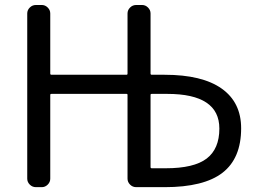

<svg xmlns="http://www.w3.org/2000/svg" viewBox="-20 -775 1040 774"><path d="M586.9 -101.6Q586.9 -96.7 591.8 -96.7H648.4Q761.7 -96.7 813 -135.7Q864.3 -174.8 864.3 -256.8Q864.3 -396.5 654.3 -396.5Q653.3 -396.5 651.4 -396.5H591.8Q586.9 -396.5 586.9 -392.6ZM494.1 -392.6Q494.1 -396.5 490.2 -396.5H187.5Q182.6 -396.5 182.6 -392.6V-54.7Q182.6 -41 172.4 -30.8Q162.1 -20.5 148.4 -20.5H125Q110.4 -20.5 100.1 -30.8Q89.8 -41 89.8 -54.7V-720.7Q89.8 -734.4 100.1 -744.6Q110.4 -754.9 125 -754.9H148.4Q162.1 -754.9 172.4 -744.6Q182.6 -734.4 182.6 -720.7V-478.5Q182.6 -473.6 187.5 -473.6H490.2Q494.1 -473.6 494.1 -478.5V-720.7Q494.1 -734.4 504.4 -744.6Q514.6 -754.9 529.3 -754.9H552.7Q566.4 -754.9 576.7 -744.6Q586.9 -734.4 586.9 -720.7V-478.5Q586.9 -473.6 591.8 -473.6H643.6Q794.9 -473.6 873.5 -418Q952.1 -362.3 952.1 -257.8Q952.1 -136.7 877 -78.6Q801.8 -20.5 643.6 -20.5H580.1H529.3Q514.6 -20.5 504.4 -30.8Q494.1 -41 494.1 -54.7Z"/></svg>

Font: Gen Jyuu GothicL Regular
Style: Regular
Weight: 400
Designer: [Source Han Sans]
Ryoko NISHIZUKA  (kana & ideographs); Paul D. Hunt (Latin, Greek & Cyrillic); Wenlong ZHANG  (bopomofo
Version: Version 1.002.20150607